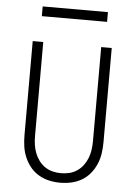

<svg xmlns="http://www.w3.org/2000/svg" viewBox="-58 -888 666 944"><g transform="rotate(5 275.0 -416.0)"><path d="M275 12Q247 12 220 6Q193 0 169 -14Q145 -28 127.5 -49.5Q110 -71 99 -96.5Q88 -122 84 -149.5Q80 -177 80 -205V-670H132V-205Q132 -184 135 -163Q138 -142 145.5 -122.5Q153 -103 165.5 -86Q178 -69 195.5 -57Q213 -45 233.5 -40Q254 -35 275 -35Q296 -35 316.5 -40Q337 -45 354.5 -57Q372 -69 384.5 -86Q397 -103 404.5 -122.5Q412 -142 415 -163Q418 -184 418 -205V-670H470V-205Q470 -177 466 -149.5Q462 -122 451 -96.5Q440 -71 422.5 -49.5Q405 -28 381 -14Q357 0 330 6Q303 12 275 12ZM436 -796H114V-844H436Z"/></g></svg>

Font: Lode Dark
Style: Regular
Weight: 400
Monospace: yes
Designer: Belleve Invis
Foundry: Belleve Invis
Version: Version 29.2.0; ttfautohint (v1.8.3)